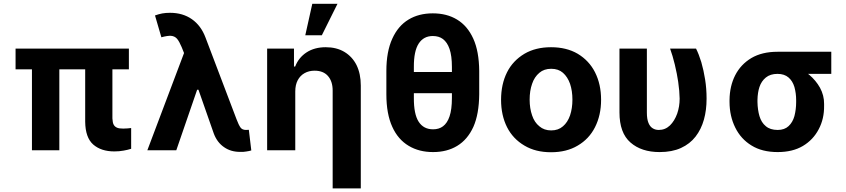

<svg xmlns="http://www.w3.org/2000/svg" viewBox="-20 -806 4541 1030"><path d="M63.5 -545.4H671.4V-434.1H63.5ZM151.4 -545.4H298.3V0H151.4ZM437 -152.8V-545.4H583V-170.9Q584 -147.9 589.8 -137.2Q595.7 -126 608.9 -120.6Q619.6 -116.2 641.1 -116.2Q649.9 -116.2 664.6 -117.2Q668.9 -117.7 675.5 -118.4Q682.1 -119.1 683.6 -119.1V-7.8Q663.6 -1.5 642.6 2Q620.1 6.3 593.3 6.3Q522.5 6.3 480 -30.8Q438 -67.9 437 -152.8Z M1268.1 8.8Q1218.3 8.8 1182.6 -16.1Q1145 -41.5 1127 -89.4L1034.7 -353L975.1 -502L954.6 -553.2Q941.9 -583.5 929.7 -598.1Q917 -612.3 897.5 -613.8Q879.4 -615.2 845.7 -606L811.5 -723.1Q832 -730.5 850.1 -733.9Q868.7 -737.3 892.1 -737.3Q960.4 -737.3 1009.3 -703.1Q1058.6 -668.5 1082.5 -604.5L1249 -166Q1260.3 -135.7 1270.5 -121.6Q1279.8 -108.9 1299.8 -108.9Q1304.7 -108.9 1307.6 -109.4Q1309.1 -109.4 1311.5 -109.4Q1314 -109.4 1314.9 -109.9L1328.1 1Q1317.9 4.4 1300.8 6.8Q1284.2 9.8 1268.1 8.8ZM925.8 0H770.5L986.8 -573.2L1081.5 -324.7H1037.6Z M1564 -315.4V0H1413.1V-545.4H1557.1V-449.2H1563.5Q1582 -497.1 1624.5 -524.9Q1667 -552.7 1727.5 -552.7Q1785.2 -552.7 1827.1 -527.8Q1869.6 -502.4 1892.6 -457Q1915.5 -410.2 1915.5 -347.2V204.6H1764.6V-320.3Q1764.6 -370.1 1738.8 -398.9Q1713.9 -426.8 1667.5 -426.8Q1637.2 -426.8 1613.8 -413.6Q1590.3 -400.4 1577.1 -375.5Q1564 -350.6 1564 -315.4ZM1706.5 -616.7H1617.7L1655.3 -785.6H1790.5Z M2126 -419.9H2487.8V-306.2H2126ZM2550.8 -425.3V-300.3Q2549.8 -193.8 2519.5 -125.5Q2488.3 -57.1 2432.6 -23.4Q2377.9 9.8 2303.2 9.8Q2228.5 9.8 2172.9 -23.4Q2115.2 -57.6 2084.5 -125.5Q2052.7 -194.8 2052.7 -300.3V-425.3Q2052.7 -529.3 2084.5 -598.6Q2115.7 -667.5 2171.9 -701.2Q2226.6 -734.4 2301.8 -734.4Q2377 -734.4 2431.6 -701.2Q2487.8 -667.5 2519 -598.6Q2549.8 -530.8 2550.8 -425.3ZM2404.3 -280.8V-446.8Q2404.3 -506.3 2391.6 -543.5Q2379.4 -579.1 2356 -596.7Q2334.5 -612.8 2301.8 -612.8Q2252.4 -612.8 2226.1 -572.3Q2199.7 -531.7 2200.2 -446.8V-280.8Q2199.7 -193.4 2226.1 -152.8Q2252.4 -112.3 2303.2 -112.3Q2335 -112.3 2356.4 -128.4Q2379.4 -145.5 2391.6 -181.6Q2404.3 -218.8 2404.3 -280.8Z M2936 10.7Q2853 10.7 2793.5 -24.9Q2731.9 -61 2700.2 -123.5Q2668 -187.5 2668 -270.5Q2668 -354.5 2700.2 -418.5Q2731.4 -480.5 2793.5 -517.6Q2853.5 -552.7 2936 -552.7Q3019 -552.7 3079.1 -517.6Q3140.1 -481 3171.9 -418.5Q3204.6 -354 3204.6 -270.5Q3204.6 -188 3171.9 -123.5Q3140.1 -60.5 3079.1 -24.9Q3019.5 10.7 2936 10.7ZM3000 -128.4Q3024.9 -149.4 3038.1 -187Q3050.8 -225.1 3050.8 -271.5Q3050.8 -318.4 3038.1 -356.4Q3024.9 -393.6 3000 -415.5Q2975.6 -437 2937 -437Q2898.4 -437 2873.5 -415.5Q2846.7 -393.1 2834.5 -356.4Q2821.3 -319.3 2821.3 -271.5Q2821.3 -224.6 2834.5 -187Q2846.7 -149.9 2873.5 -128.4Q2898.9 -106.4 2937 -106.4Q2975.1 -106.4 3000 -128.4Z M3303.2 -203.1V-545.4H3450.2V-201.7Q3450.2 -166.5 3459 -146Q3467.3 -126 3482.4 -117.2Q3496.1 -108.9 3514.2 -108.9Q3548.8 -108.9 3574.2 -133.3Q3598.6 -157.2 3612.8 -196.3Q3626 -234.4 3626 -276.9Q3625.5 -316.4 3618.2 -367.2Q3612.3 -408.2 3600.1 -459.5Q3588.4 -507.8 3574.7 -545.4H3713.9Q3729 -515.6 3742.2 -472.7Q3754.9 -428.7 3762.7 -379.4Q3770.5 -330.6 3770.5 -276.9Q3770.5 -214.8 3756.3 -164.6Q3741.7 -112.3 3711.4 -73.2Q3681.2 -34.2 3633.3 -12.2Q3585.4 9.8 3518.6 9.8Q3420.9 9.8 3362.3 -41.5Q3303.2 -92.8 3303.2 -203.1Z M3893.6 -258.3V-270Q3894.5 -344.2 3923.8 -401.9Q3953.6 -460.4 4010.7 -494.6Q4067.9 -528.3 4150.9 -528.3Q4161.6 -522.5 4172.9 -505.9Q4181.2 -492.2 4200.2 -473.1Q4217.3 -456.1 4248 -446.3Q4286.1 -434.1 4321.8 -404.3Q4356.9 -374.5 4378.9 -335.4Q4401.4 -293.9 4400.9 -248.5V-238.8Q4401.9 -168.9 4372.1 -112.8Q4342.3 -55.7 4287.1 -22.9Q4231.9 9.8 4151.9 9.8Q4068.4 9.8 4011.7 -25.4Q3954.6 -60.1 3924.3 -121.6Q3894 -182.6 3893.6 -258.3ZM4043.5 -270V-258.3Q4044.4 -216.8 4054.2 -183.1Q4064.5 -148.4 4087.9 -129.4Q4111.3 -108.9 4151.9 -108.9Q4188.5 -108.9 4210.4 -129.4Q4232.4 -149.9 4241.7 -183.1Q4251 -219.2 4251 -258.3V-270Q4251 -305.2 4241.7 -339.4Q4231.9 -371.6 4210.4 -390.1Q4188 -409.7 4150.9 -409.7Q4112.3 -409.7 4088.4 -390.1Q4064.5 -370.6 4054.2 -339.4Q4044.4 -310.1 4043.5 -270ZM4150.9 -528.3H4439.5V-409.7H4150.9Z"/></svg>

Font: My Font
Style: Bold
Weight: 500
Designer: Rasmus Andersson
Foundry: rsms
Version: Version 0.001